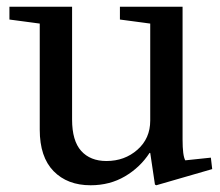

<svg xmlns="http://www.w3.org/2000/svg" viewBox="-20 -540 654 570"><path d="M426 -86H424Q396 -43 351 -16.5Q306 10 249 10Q180 10 139 -32Q98 -74 98 -155V-470L8 -482V-520H194V-185Q194 -122 221 -92Q248 -62 296 -62Q350 -62 388 -95.5Q426 -129 426 -182ZM336 -520H522V-126Q522 -78 530 -64L606 -72L610 -38L444 10L440 8L426 -86V-470L336 -482Z"/></svg>

Font: Minipax
Style: Regular
Weight: 400
Designer: Raphaël Ronot
Foundry: Velvetyne Type Foundry
Version: Version 1.000